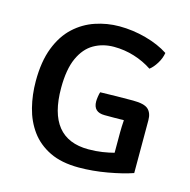

<svg xmlns="http://www.w3.org/2000/svg" viewBox="-89 -645 740 746"><g transform="rotate(15 281.0 -272.5)"><path d="M296 -291Q329 -292 361.5 -292.5Q394 -293 428 -293Q473 -293 489 -278.2Q505 -263.5 505 -234.5V-22Q464.5 -8 405.5 2.5Q346.5 13 290.5 13Q221 13 173.5 -10.2Q126 -33.5 97.2 -73Q68.5 -112.5 55.8 -163Q43 -213.5 43 -268.5Q43 -347.5 64.5 -403Q86 -458.5 122.8 -492.5Q159.5 -526.5 206.2 -542.2Q253 -558 302.5 -558Q356.5 -558 409.8 -543.5Q463 -529 501 -504Q497.5 -482 484.5 -461Q471.5 -440 457 -429Q424 -451 384.5 -463.2Q345 -475.5 302.5 -475.5Q258 -475.5 222.2 -455Q186.5 -434.5 165.8 -389Q145 -343.5 145 -268Q145 -65 308.5 -65Q338.5 -65 364.5 -69Q390.5 -73 411 -78.5V-160.5Q411 -171.5 411.5 -184.2Q412 -197 413 -210Q392.5 -209.5 372.8 -209.5Q353 -209.5 335.5 -209.5Q290 -209.5 290 -253Q290 -261 291.8 -272.5Q293.5 -284 296 -291Z"/></g></svg>

Font: Signika Negative SC
Style: Regular
Weight: 400
Designer: Anna Giedryś
Foundry: Anna Giedryś
Version: Version 2.000; ttfautohint (v1.8.3) -l 8 -r 50 -G 200 -x 9 -